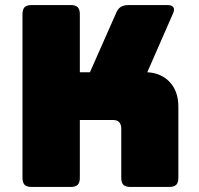

<svg xmlns="http://www.w3.org/2000/svg" viewBox="-20 -740 786 760"><path d="M260 0H105Q86 0 77.5 -8.5Q69 -17 69 -36V-684Q69 -703 77.5 -711.5Q86 -720 105 -720H260Q279 -720 287.5 -711.5Q296 -703 296 -684V-454H336L439 -687Q446 -705 458 -712.5Q470 -720 489 -720H643Q660 -720 666 -711.5Q672 -703 665 -687L563 -454Q619 -451 652.5 -414.5Q686 -378 686 -318V-36Q686 -17 677.5 -8.5Q669 0 650 0H496Q477 0 468.5 -8.5Q460 -17 460 -36V-231Q460 -247 452 -256Q444 -265 428 -265H296V-36Q296 -17 287.5 -8.5Q279 0 260 0Z"/></svg>

Font: Bungee
Style: Regular
Weight: 400
Designer: David Jonathan Ross
Foundry: David Jonathan Ross
Version: Version 1.001;PS 1.0;hotconv 1.0.72;makeotf.lib2.5.5900